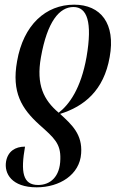

<svg xmlns="http://www.w3.org/2000/svg" viewBox="-20 -566 517 821"><path d="M297 -546C176 -546 80 -460 53 -304C29 -171 73 -101 148 -33C212 24 240 48 238 114C237 191 194 225 143 225C77 225 68 169 87 61C45 61 14 81 6 124C-3 176 30 235 137 235C235 235 321 181 327 90C333 8 287 -33 237 -79C340 -111 424 -179 449 -322C475 -465 411 -546 297 -546ZM294 -536C352 -536 376 -473 350 -322C326 -187 276 -119 231 -84C167 -138 134 -203 155 -321C182 -474 234 -536 294 -536Z"/></svg>

Font: Noto Serif Display ExtraCondensed Medium
Style: Italic
Weight: 500
Width: 2
Italic angle: -12°
Designer: Monotype Design Team
Foundry: Monotype Imaging Inc.
Version: Version 2.009